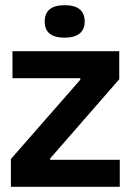

<svg xmlns="http://www.w3.org/2000/svg" viewBox="-20 -719 503 739"><path d="M22 0V-107L289 -412V-418H28V-522H439V-414L173 -109V-104H441V0ZM229 -574Q152 -574 152 -636Q152 -699 229 -699Q306 -699 306 -636Q306 -606 286.5 -590Q267 -574 229 -574Z"/></svg>

Font: Bricolage Grotesque 96pt SemiBold
Style: Regular
Weight: 600
Designer: Mathieu Triay
Foundry: Atelier Triay
Version: Version 1.001; ttfautohint (v1.8.4.7-5d5b);gftools[0.9.33.de